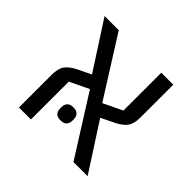

<svg xmlns="http://www.w3.org/2000/svg" viewBox="-151 -768 929 929"><g transform="rotate(45 314.0 -303.0)"><path d="M89 -223Q89 -266 104.5 -288.5Q120 -311 158 -330L226 -363L69 -606H166L359 -300L457 -347V-606H539V-383Q539 -340 523.5 -317.5Q508 -295 470 -276L402 -243L559 0H462L269 -306L171 -259V0H89ZM275 -98Q253 -98 243 -109Q233 -120 233 -138V-147Q233 -165 243 -176Q253 -187 275 -187Q297 -187 307 -176Q317 -165 317 -147V-138Q317 -120 307 -109Q297 -98 275 -98Z"/></g></svg>

Font: IBM Plex Sans Hebrew
Style: Regular
Weight: 400
Designer: Mike Abbink, Paul van der Laan, Pieter van Rosmalen, Yanek Iontef
Foundry: Bold Monday
Version: Version 1.2